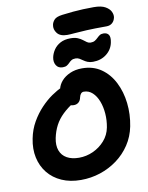

<svg xmlns="http://www.w3.org/2000/svg" viewBox="-113 -1172 969 1261"><g transform="rotate(-10 371.0 -541.5)"><path d="M323.2 10Q251.4 10 195.6 -14.7Q139.8 -39.4 104.1 -83.8Q68.4 -128.2 55.8 -186.9Q43.2 -245.6 56.8 -312.8Q68.4 -372.2 96.6 -421.2Q124.8 -470.2 160.8 -508.1Q196.8 -546 234.3 -571.9Q271.8 -597.8 303.2 -611Q334.6 -624.2 352.6 -624.2Q374.6 -624.2 386.7 -617.8Q398.8 -611.4 407.6 -593.2Q422.2 -564.6 409 -541.5Q395.8 -518.4 368 -502.2Q320 -472.4 287.4 -440.8Q254.8 -409.2 235.5 -372.5Q216.2 -335.8 206.6 -290Q197 -242 209.9 -207.3Q222.8 -172.6 255.4 -154.3Q288 -136 336.2 -136Q384.8 -136 429.9 -156.4Q475 -176.8 507.7 -213.8Q540.4 -250.8 549.8 -300Q558.6 -346.6 555.1 -392.1Q551.6 -437.6 537.2 -475.1Q522.8 -512.6 498.3 -535.3Q473.8 -558 441 -558Q429.4 -558 421.8 -549.4Q414.2 -540.8 410.8 -525.6Q406.8 -504.4 393.8 -493.3Q380.8 -482.2 362 -482.2Q338.6 -482.2 319.5 -495.6Q300.4 -509 291.7 -535.5Q283 -562 290.8 -600.8Q297 -630.2 318.5 -654.9Q340 -679.6 375.3 -695.3Q410.6 -711 456.2 -711Q529.6 -711 583 -673.8Q636.4 -636.6 668.1 -574Q699.8 -511.4 708.5 -435.1Q717.2 -358.8 701.8 -280.4Q688.8 -214.4 653.2 -160.6Q617.6 -106.8 565.9 -68.8Q514.2 -30.8 452.4 -10.4Q390.6 10 323.2 10ZM535.4 -740.6Q514.2 -740.6 499.2 -746.9Q484.2 -753.2 473 -761.5Q461.8 -769.8 450.4 -776.1Q439 -782.4 425.2 -782.4Q408.2 -782.4 397.9 -775.9Q387.6 -769.4 379.9 -761Q372.2 -752.6 361.7 -746.1Q351.2 -739.6 333.8 -739.6Q303.4 -739.6 289.8 -762.3Q276.2 -785 282.6 -815.8Q288.2 -841.6 304.2 -865.1Q320.2 -888.6 347.8 -903.5Q375.4 -918.4 415.8 -918.4Q443.8 -918.4 462.4 -910.8Q481 -903.2 494.1 -893Q507.2 -882.8 518 -875.2Q528.8 -867.6 541.8 -867.6Q559.4 -867.6 570.4 -874.4Q581.4 -881.2 590.1 -889.9Q598.8 -898.6 608.6 -905.4Q618.4 -912.2 634.4 -912.2Q658 -912.2 668.9 -896.5Q679.8 -880.8 672.4 -845Q663.4 -799.2 625.9 -769.9Q588.4 -740.6 535.4 -740.6ZM399.4 -943.8Q352.6 -943.8 332.4 -969.8Q312.2 -995.8 318.4 -1025.6Q321.8 -1043.2 335.9 -1058.7Q350 -1074.2 389.8 -1079.4Q430.6 -1084.6 464.2 -1087.6Q497.8 -1090.6 530.8 -1092Q563.8 -1093.4 601.6 -1093.4Q651.8 -1093.4 678.8 -1077.8Q705.8 -1062.2 715.1 -1041.5Q724.4 -1020.8 721 -1003.4Q716.4 -981 701.3 -967.8Q686.2 -954.6 663 -954.6Q581.2 -954.6 529.9 -952.1Q478.6 -949.6 448.4 -946.7Q418.2 -943.8 399.4 -943.8Z"/></g></svg>

Font: Shantell Sans Light
Style: Italic
Weight: 300
Italic angle: -11°
Designer: Stephen Nixon, Anya Danilova, Shantell Martin
Foundry: Arrow Type
Version: Version 1.008;[ac192a2d6]